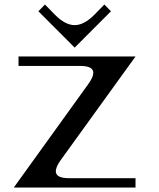

<svg xmlns="http://www.w3.org/2000/svg" viewBox="-20 -835 707 855"><path d="M312.5 -623 150.9 -784.7 180.2 -814.9 224.1 -770Q270 -723.1 312.5 -723.1Q354.5 -723.1 400.9 -770L444.8 -814.9L474.1 -784.7ZM336.4 -541.5H62.5V-583.5H583.5L251 -123Q228.5 -91.8 228.5 -72.3Q228.5 -41.5 287.6 -41.5H583.5V0H41.5L373 -460.4Q395.5 -491.7 395.5 -510.7Q395.5 -541.5 336.4 -541.5Z"/></svg>

Font: Gputeks
Style: Bold
Weight: 600
Width: 8
Version: Version 0.9